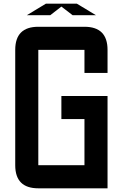

<svg xmlns="http://www.w3.org/2000/svg" viewBox="-20 -1020 665 1040"><path d="M562.5 -750V-625H437.5V-750H187.5V-125H437.5V-375H312.5V-500H562.5V0H187.5Q62.5 0 62.5 -125V-750Q62.5 -875 187.5 -875H437.5Q562.5 -875 562.5 -750ZM228.5 -1000H396.5L500 -937.5H373.5L312.5 -984.4L252 -937.5H125Z"/></svg>

Font: Oldtimer
Style: Regular
Weight: 400
Designer: GGBotNet
Foundry: GGBotNet
Version: 1.00